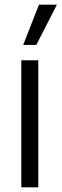

<svg xmlns="http://www.w3.org/2000/svg" viewBox="-20 -800 263 820"><path d="M71 0V-542.5H143.5V0ZM79 -608 146.5 -780H223L135 -608Z"/></svg>

Font: Mohave Light
Style: Regular
Weight: 400
Version: Version 2.003